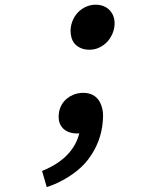

<svg xmlns="http://www.w3.org/2000/svg" viewBox="-20 -549 642 804"><path d="M353.5 -340.8C366.2 -340.8 378.4 -342.8 389.6 -347.2C400.9 -352.1 410.2 -356.9 421.4 -366.7C431.6 -375.5 438.5 -384.3 444.8 -396C451.2 -407.2 454.6 -415 458.5 -434.1L459.5 -443.4C460 -446.3 460 -448.2 460 -449.2C460 -472.2 453.6 -489.3 441.9 -503.4C427.2 -520.5 405.3 -529.3 380.9 -529.3C353.5 -529.3 331.5 -519 313 -503.4C303.2 -494.6 295.9 -485.4 289.6 -474.1C282.7 -461.4 279.3 -449.7 276.9 -437L275.9 -427.2C275.4 -424.3 275.4 -422.4 275.4 -421.4C275.4 -401.4 279.8 -381.8 292 -366.7C306.6 -349.6 329.1 -340.8 353.5 -340.8ZM175.8 234.4 183.6 231.9C207.5 223.6 234.9 211.9 267.1 191.4C293 174.8 315.4 157.2 335.4 135.3C374 91.8 399.9 37.6 408.2 -20.5C410.2 -34.7 411.6 -53.2 411.6 -64.5C411.6 -83 407.7 -104 398.4 -121.1C383.8 -147.9 359.9 -160.2 328.6 -160.2C319.8 -160.2 312 -159.2 304.7 -157.7C296.4 -156.2 288.6 -153.3 282.7 -149.9C275.4 -147 268.6 -143.1 262.2 -137.7C243.2 -123 230.5 -101.6 226.6 -76.2C226.1 -71.3 225.6 -66.9 225.6 -63V-58.1C225.6 -39.1 231.4 -24.4 242.7 -12.7C256.3 2 277.3 9.8 302.2 9.8C305.2 9.8 308.6 9.8 312 9.3C295.9 75.2 246.1 129.4 162.6 164.1L156.2 167Z"/></svg>

Font: Hack
Style: Bold Oblique
Weight: 700
Italic angle: -12°
Monospace: yes
Designer: Christopher Simpkins
Foundry: Christopher Simpkins
Version: Version 2.010